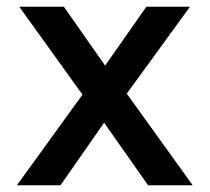

<svg xmlns="http://www.w3.org/2000/svg" viewBox="-20 -548 620 568"><path d="M224 -268 30 0H159L288 -185L418 0H550L355 -271L542 -528H413L291 -354L169 -528H37Z"/></svg>

Font: Mission Medium
Style: Regular
Weight: 500
Version: Version 1.000;FEAKit 1.0